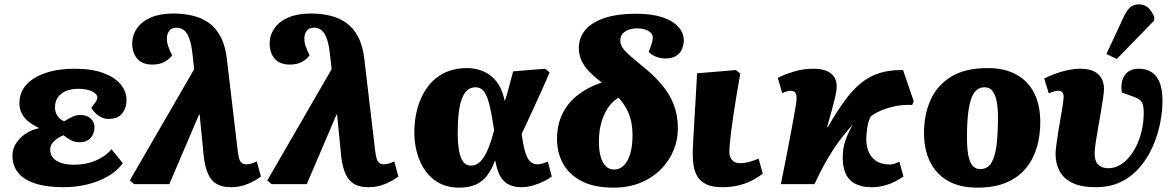

<svg xmlns="http://www.w3.org/2000/svg" viewBox="-20 -844 5390 880"><path d="M272 14Q191 14 138.5 -4Q86 -22 61.5 -54.5Q37 -87 37 -130Q37 -162 54 -188Q71 -214 98.5 -232Q126 -250 158 -256V-258Q134 -269 113.5 -284.5Q93 -300 81 -321.5Q69 -343 69 -371Q69 -421 101 -456Q133 -491 190 -510Q247 -529 321 -529Q400 -529 453 -509.5Q506 -490 533 -457.5Q560 -425 560 -384Q560 -350 540.5 -324.5Q521 -299 477 -299Q460 -299 444.5 -306.5Q429 -314 417 -326Q405 -338 398 -350Q413 -369 419.5 -378.5Q426 -388 426 -398Q426 -413 402 -425Q378 -437 338 -437Q308 -437 284 -427.5Q260 -418 246 -399Q232 -380 232 -351Q232 -330 243.5 -313Q255 -296 274 -288Q290 -298 309.5 -307.5Q329 -317 348 -317Q379 -317 396 -300.5Q413 -284 413 -260Q413 -231 395 -211.5Q377 -192 346 -192Q322 -192 304 -202Q286 -212 271 -224Q249 -216 229.5 -198.5Q210 -181 210 -159Q210 -137 222 -122Q234 -107 258.5 -98Q283 -89 321 -89Q373 -89 417.5 -107.5Q462 -126 491 -160L543 -96Q517 -60 474 -35.5Q431 -11 379 1.5Q327 14 272 14Z M1037 14Q1000 14 974.5 0Q949 -14 934.5 -45Q920 -76 914 -126L895 -319L892 -318L756 0H595L575 -17L870 -527L863 -589Q858 -639 848 -666.5Q838 -694 823.5 -705.5Q809 -717 790 -717Q766 -717 755.5 -702.5Q745 -688 745 -668Q745 -649 750.5 -633.5Q756 -618 763 -603L769 -591Q758 -574 735 -561Q712 -548 679 -548Q632 -548 609 -575Q586 -602 586 -644Q586 -683 608 -714.5Q630 -746 672 -764Q714 -782 775 -782Q820 -782 861.5 -772.5Q903 -763 936 -740Q969 -717 991 -676Q1013 -635 1020 -572L1070 -149Q1073 -129 1076.5 -116.5Q1080 -104 1088 -97.5Q1096 -91 1109 -91Q1121 -91 1132.5 -94.5Q1144 -98 1157 -104L1176 -35Q1154 -18 1118 -2Q1082 14 1037 14Z M1667 14Q1630 14 1604.5 0Q1579 -14 1564.5 -45Q1550 -76 1544 -126L1525 -319L1522 -318L1386 0H1225L1205 -17L1500 -527L1493 -589Q1488 -639 1478 -666.5Q1468 -694 1453.5 -705.5Q1439 -717 1420 -717Q1396 -717 1385.5 -702.5Q1375 -688 1375 -668Q1375 -649 1380.5 -633.5Q1386 -618 1393 -603L1399 -591Q1388 -574 1365 -561Q1342 -548 1309 -548Q1262 -548 1239 -575Q1216 -602 1216 -644Q1216 -683 1238 -714.5Q1260 -746 1302 -764Q1344 -782 1405 -782Q1450 -782 1491.5 -772.5Q1533 -763 1566 -740Q1599 -717 1621 -676Q1643 -635 1650 -572L1700 -149Q1703 -129 1706.5 -116.5Q1710 -104 1718 -97.5Q1726 -91 1739 -91Q1751 -91 1762.5 -94.5Q1774 -98 1787 -104L1806 -35Q1784 -18 1748 -2Q1712 14 1667 14Z M2085 16Q2017 16 1971 -19Q1925 -54 1902 -112Q1879 -170 1879 -238Q1879 -296 1893.5 -348.5Q1908 -401 1937.5 -442.5Q1967 -484 2013 -508Q2059 -532 2121 -532Q2148 -532 2174.5 -524.5Q2201 -517 2224.5 -500.5Q2248 -484 2266 -455Q2284 -426 2293 -382H2294Q2301 -401 2306.5 -422Q2312 -443 2318.5 -466.5Q2325 -490 2332 -517L2479 -529L2499 -512Q2477 -460 2454.5 -411Q2432 -362 2411.5 -317Q2391 -272 2371 -230L2374 -210Q2381 -164 2390 -138.5Q2399 -113 2412 -102Q2425 -91 2442 -91Q2454 -91 2465 -94Q2476 -97 2491 -103L2509 -35Q2495 -24 2472.5 -13Q2450 -2 2423.5 6Q2397 14 2368 14Q2341 14 2316.5 4Q2292 -6 2275.5 -32Q2259 -58 2250 -108H2249Q2234 -68 2213 -40Q2192 -12 2160.5 2Q2129 16 2085 16ZM2138 -85Q2164 -85 2183 -105Q2202 -125 2217 -161.5Q2232 -198 2245 -247L2241 -271Q2231 -336 2220.5 -373.5Q2210 -411 2196 -427.5Q2182 -444 2160 -444Q2138 -444 2122.5 -431Q2107 -418 2097 -391.5Q2087 -365 2082.5 -326Q2078 -287 2078 -235Q2078 -186 2084 -153Q2090 -120 2103 -102.5Q2116 -85 2138 -85Z M2792 16Q2703 16 2645.5 -14Q2588 -44 2560.5 -94.5Q2533 -145 2533 -205Q2533 -273 2558.5 -324Q2584 -375 2630 -410Q2676 -445 2738 -466Q2705 -491 2681.5 -515Q2658 -539 2645.5 -566Q2633 -593 2633 -624Q2633 -671 2662 -706Q2691 -741 2749.5 -761Q2808 -781 2896 -781Q2967 -781 3015.5 -765Q3064 -749 3089 -721Q3114 -693 3114 -659Q3114 -640 3106.5 -620.5Q3099 -601 3080 -588.5Q3061 -576 3029 -576Q3006 -576 2986 -584.5Q2966 -593 2953 -606Q2963 -631 2967.5 -646Q2972 -661 2972 -672Q2972 -684 2963.5 -693Q2955 -702 2939 -708Q2923 -714 2899 -714Q2880 -714 2862.5 -708Q2845 -702 2834 -690Q2823 -678 2823 -658Q2823 -647 2827 -637Q2831 -627 2841 -615Q2851 -603 2870 -586.5Q2889 -570 2917 -547Q2973 -503 3011 -458.5Q3049 -414 3068 -364.5Q3087 -315 3087 -255Q3087 -204 3067.5 -156Q3048 -108 3010 -69Q2972 -30 2917 -7Q2862 16 2792 16ZM2795 -67Q2822 -67 2841 -87.5Q2860 -108 2869.5 -143Q2879 -178 2879 -222Q2879 -263 2871.5 -293Q2864 -323 2850 -348Q2836 -373 2815 -396Q2800 -388 2784.5 -372Q2769 -356 2755.5 -331Q2742 -306 2733.5 -272Q2725 -238 2725 -193Q2725 -155 2733 -126.5Q2741 -98 2756.5 -82.5Q2772 -67 2795 -67Z M3291 14Q3245 14 3218 1Q3191 -12 3177.5 -33.5Q3164 -55 3159.5 -82Q3155 -109 3155 -136Q3155 -141 3155 -147.5Q3155 -154 3155.5 -162Q3156 -170 3156.5 -180.5Q3157 -191 3157.5 -203Q3158 -215 3159 -230Q3160 -245 3161 -262.5Q3162 -280 3163 -300.5Q3164 -321 3165.5 -344Q3167 -367 3168.5 -392.5Q3170 -418 3171.5 -447Q3173 -476 3175 -508L3353 -523L3373 -507Q3363 -452 3355 -403Q3347 -354 3341 -313.5Q3335 -273 3331 -240.5Q3327 -208 3325 -185Q3323 -162 3323 -149Q3323 -133 3328.5 -121Q3334 -109 3345 -102.5Q3356 -96 3374 -96Q3392 -96 3415.5 -102.5Q3439 -109 3457 -117L3476 -48Q3450 -28 3421 -14Q3392 0 3359 7Q3326 14 3291 14Z M3973 14Q3928 14 3897.5 -3Q3867 -20 3853.5 -54Q3840 -88 3843 -138Q3844 -161 3849.5 -182Q3855 -203 3864.5 -225.5Q3874 -248 3889 -274Q3865 -247 3843.5 -220Q3822 -193 3801.5 -162Q3781 -131 3759 -91.5Q3737 -52 3713 0H3559Q3574 -73 3585 -131Q3596 -189 3604.5 -232.5Q3613 -276 3618 -306.5Q3623 -337 3626.5 -355Q3630 -373 3630 -380Q3633 -408 3626 -418Q3619 -428 3604 -428Q3596 -428 3586.5 -425.5Q3577 -423 3565 -417L3545 -487Q3571 -501 3615.5 -515Q3660 -529 3708 -529Q3764 -529 3791.5 -505Q3819 -481 3814 -434Q3813 -421 3807 -395.5Q3801 -370 3791.5 -335.5Q3782 -301 3771 -262L3774 -261Q3813 -329 3849 -379Q3885 -429 3924 -461.5Q3963 -494 4010.5 -509Q4058 -524 4119 -523L4168 -380L4161 -363Q4116 -365 4077 -356Q4038 -347 4010.5 -334Q3983 -321 3970 -309Q3963 -294 3959.5 -281.5Q3956 -269 3954.5 -255.5Q3953 -242 3951 -223Q3948 -185 3958.5 -155Q3969 -125 3994 -107.5Q4019 -90 4059 -90Q4068 -90 4077.5 -93Q4087 -96 4102 -103L4121 -35Q4105 -24 4083 -12.5Q4061 -1 4033.5 6.5Q4006 14 3973 14Z M4460 16Q4378 16 4324 -15.5Q4270 -47 4242.5 -103Q4215 -159 4215 -234Q4215 -317 4244.5 -384.5Q4274 -452 4338.5 -492Q4403 -532 4506 -532Q4585 -532 4639 -502Q4693 -472 4720.5 -416.5Q4748 -361 4748 -283Q4748 -224 4732.5 -170Q4717 -116 4683 -74Q4649 -32 4594 -8Q4539 16 4460 16ZM4473 -69Q4507 -69 4524.5 -99Q4542 -129 4548 -182.5Q4554 -236 4554 -306Q4554 -349 4548 -379.5Q4542 -410 4529 -427Q4516 -444 4492 -444Q4474 -444 4459 -433.5Q4444 -423 4433.5 -397Q4423 -371 4417.5 -326Q4412 -281 4412 -214Q4412 -168 4417.5 -135.5Q4423 -103 4436.5 -86Q4450 -69 4473 -69Z M5003 14Q4934 14 4893.5 -6.5Q4853 -27 4835.5 -61.5Q4818 -96 4818 -138Q4818 -154 4822 -182.5Q4826 -211 4831 -244Q4836 -277 4842 -309Q4848 -341 4851.5 -366.5Q4855 -392 4855 -402Q4855 -415 4848 -421.5Q4841 -428 4829 -428Q4821 -428 4809.5 -424.5Q4798 -421 4787 -416L4766 -484Q4787 -495 4815 -505.5Q4843 -516 4873.5 -522.5Q4904 -529 4929 -529Q4973 -529 4997 -515.5Q5021 -502 5030.5 -481Q5040 -460 5040 -437Q5040 -422 5035.5 -392.5Q5031 -363 5025 -327Q5019 -291 5012.5 -254.5Q5006 -218 5001.5 -188Q4997 -158 4997 -141Q4997 -105 5014 -89Q5031 -73 5060 -73Q5085 -73 5109 -85.5Q5133 -98 5153 -121Q5173 -144 5188.5 -175.5Q5204 -207 5213 -245.5Q5222 -284 5222 -327Q5222 -354 5216.5 -368.5Q5211 -383 5198 -390.5Q5185 -398 5161 -406L5122 -420Q5114 -466 5134 -497.5Q5154 -529 5200 -529Q5231 -529 5255.5 -515Q5280 -501 5294 -468.5Q5308 -436 5308 -381Q5308 -333 5297 -278.5Q5286 -224 5263.5 -172.5Q5241 -121 5205 -78.5Q5169 -36 5119 -11Q5069 14 5003 14ZM5099 -574 5051 -596 5130 -766Q5144 -796 5159.5 -810Q5175 -824 5201 -824Q5226 -824 5243 -808Q5260 -792 5270 -767V-750Z"/></svg>

Font: Literata ExtraBold
Style: Italic
Weight: 800
Italic angle: -2°
Designer: Latin by Veronika Burian and Jose Scaglione. Greek by Irene Vlachou. Cyrillic by Vera Evstafieva
Foundry: TypeTogether
Version: Version 3.002